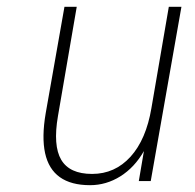

<svg xmlns="http://www.w3.org/2000/svg" viewBox="-20 -531 572 563"><path d="M244 12Q188.5 12 155.5 -11.5Q122.5 -35 112.2 -82Q102 -129 114 -199L169 -511H205L150 -191Q135 -104 159.5 -62.5Q184 -21 250 -21Q317 -21 362.8 -71.5Q408.5 -122 424 -214L475 -511H512L422 0H387L402 -88Q374.5 -40 333 -14Q291.5 12 244 12Z"/></svg>

Font: Overpass Thin
Style: Italic
Weight: 250
Italic angle: -10°
Designer: Delve Withrington, Dave Bailey, Thomas Jockin
Foundry: Delve Fonts LLC
Version: Version 4.000